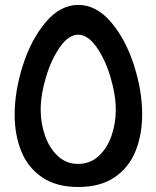

<svg xmlns="http://www.w3.org/2000/svg" viewBox="-20 -755 640 786"><path d="M40 -286Q40 -382.5 73.8 -488Q107.5 -593.5 167.2 -664.2Q227 -735 300.5 -735Q375 -734.5 434.8 -664Q494.5 -593.5 528.2 -488.8Q562 -384 562 -287.5Q562 -204 535 -136.8Q508 -69.5 449.5 -29.5Q391 10.5 300.5 10.5Q210.5 10.5 152.2 -29.2Q94 -69 67 -136Q40 -203 40 -286ZM454 -305Q454 -366.5 432.2 -439.5Q410.5 -512.5 374.8 -562.8Q339 -613 300 -613Q261 -613 225.5 -562.5Q190 -512 168.2 -439.2Q146.5 -366.5 146.5 -305.5Q146.5 -251.5 164 -200.5Q181.5 -149.5 216.2 -116.8Q251 -84 300 -84Q349 -84 384 -116.2Q419 -148.5 436.5 -199.2Q454 -250 454 -305Z"/></svg>

Font: JuliaMono SemiBold
Style: Italic
Weight: 600
Italic angle: -9°
Monospace: yes
Designer: cormullion
Foundry: corm
Version: Version 0.056; ttfautohint (v1.8.4)